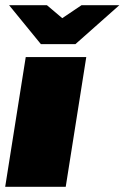

<svg xmlns="http://www.w3.org/2000/svg" viewBox="-20 -720 480 740"><path d="M204.2 -550H137.5L15 -700H160.8L220 -650L294.2 -700H440L270.8 -550ZM0 0 79.2 -500H312.5L233.3 0Z"/></svg>

Font: BoonTook
Style: Italic
Weight: 400
Italic angle: -9°
Designer: Sungsit Sawaiwan
Foundry: FontUni
Version: Version 3.0